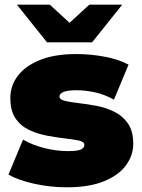

<svg xmlns="http://www.w3.org/2000/svg" viewBox="-20 -787 605 817"><path d="M264 10Q194 10 126 -5Q58 -20 16 -44L78 -193Q117 -170 168.5 -157Q220 -144 269 -144Q310 -144 324.5 -151Q339 -158 339 -170Q339 -184 315.5 -189Q292 -194 256 -198Q221 -202 181 -209.5Q141 -217 105 -233.5Q69 -250 46.5 -282.5Q24 -315 24 -370Q24 -422 55.5 -464Q87 -506 149.5 -531.5Q212 -557 304 -557Q364 -557 424 -546Q484 -535 527 -512L465 -363Q423 -386 382.5 -394.5Q342 -403 307 -403Q264 -403 248.5 -395Q233 -387 233 -377Q233 -363 257 -357.5Q281 -352 316 -348Q351 -344 391 -336.5Q431 -329 466.5 -311.5Q502 -294 524.5 -261.5Q547 -229 547 -175Q547 -126 516 -83.5Q485 -41 422 -15.5Q359 10 264 10ZM180 -607 52 -767H192L276 -690L360 -767H500L372 -607Z"/></svg>

Font: Montserrat Black
Style: Regular
Weight: 900
Designer: Julieta Ulanovsky
Foundry: Julieta Ulanovsky
Version: Version 9.000; ttfautohint (v1.8.4.7-5d5b)